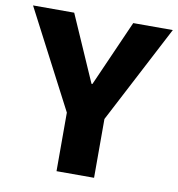

<svg xmlns="http://www.w3.org/2000/svg" viewBox="-88 -765 775 836"><g transform="rotate(10 300.0 -346.5)"><path d="M383 -260V0H217V-259L-9 -693H173L301 -401H305L434 -693H609Z"/></g></svg>

Font: Qzxlaeiskcpccdgjqmyffctclhy
Style: Regular
Weight: 700
Monospace: yes
Designer: Carrois Corporate & Edenspiekermann
Foundry: Carrois Corporate GbR & Edenspiekermann AG
Version: Version 2.001